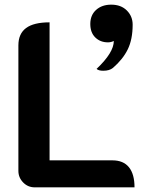

<svg xmlns="http://www.w3.org/2000/svg" viewBox="-20 -805 656 825"><path d="M59 -71V-610Q59 -660 92 -684.5Q125 -709 193 -709V-116H463Q510 -116 534 -86.5Q558 -57 558 0H129Q100 0 79.5 -21Q59 -42 59 -71ZM469 -629Q457 -623 444 -623Q411 -623 389.5 -644Q368 -665 368 -702Q368 -740 393 -762.5Q418 -785 458 -785Q500 -785 525 -760Q550 -735 550 -699Q550 -636 529 -593Q508 -550 465 -513Q450 -501 424 -501Q403 -501 395 -509Q469 -579 469 -629Z"/></svg>

Font: K2D
Style: Bold
Weight: 700
Designer: Katatrad Aksorn Co.,Ltd.
Foundry: Cadson Demak Co.,Ltd.
Version: Version 1.000; ttfautohint (v1.6)